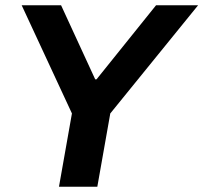

<svg xmlns="http://www.w3.org/2000/svg" viewBox="-20 -706 769 726"><path d="M203 0 252 -277 62 -686H211L340 -406H345L570 -686H729L397 -277L348 0Z"/></svg>

Font: Archivo VF Beta
Style: Italic
Weight: 400
Italic angle: -10°
Designer: Hector Gatti
Foundry: Omnibus-Type
Version: Version 1.002